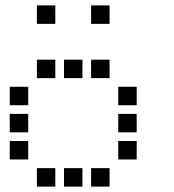

<svg xmlns="http://www.w3.org/2000/svg" viewBox="-20 -704 640 708"><path d="M117 -684Q116 -684 116 -684Q116 -684 116 -683V-617Q116 -616 116 -616Q116 -616 117 -616H183Q184 -616 184 -616Q184 -616 184 -617V-683Q184 -684 184 -684Q184 -684 183 -684ZM317 -684Q316 -684 316 -684Q316 -684 316 -683V-617Q316 -616 316 -616Q316 -616 317 -616H383Q384 -616 384 -616Q384 -616 384 -617V-683Q384 -684 384 -684Q384 -684 383 -684ZM117 -484Q116 -484 116 -484Q116 -484 116 -483V-417Q116 -416 116 -416Q116 -416 117 -416H183Q184 -416 184 -416Q184 -416 184 -417V-483Q184 -484 184 -484Q184 -484 183 -484ZM217 -484Q216 -484 216 -484Q216 -484 216 -483V-417Q216 -416 216 -416Q216 -416 217 -416H283Q284 -416 284 -416Q284 -416 284 -417V-483Q284 -484 284 -484Q284 -484 283 -484ZM317 -484Q316 -484 316 -484Q316 -484 316 -483V-417Q316 -416 316 -416Q316 -416 317 -416H383Q384 -416 384 -416Q384 -416 384 -417V-483Q384 -484 384 -484Q384 -484 383 -484ZM17 -384Q16 -384 16 -384Q16 -384 16 -383V-317Q16 -316 16 -316Q16 -316 17 -316H83Q84 -316 84 -316Q84 -316 84 -317V-383Q84 -384 84 -384Q84 -384 83 -384ZM417 -384Q416 -384 416 -384Q416 -384 416 -383V-317Q416 -316 416 -316Q416 -316 417 -316H483Q484 -316 484 -316Q484 -316 484 -317V-383Q484 -384 484 -384Q484 -384 483 -384ZM17 -284Q16 -284 16 -284Q16 -284 16 -283V-217Q16 -216 16 -216Q16 -216 17 -216H83Q84 -216 84 -216Q84 -216 84 -217V-283Q84 -284 84 -284Q84 -284 83 -284ZM417 -284Q416 -284 416 -284Q416 -284 416 -283V-217Q416 -216 416 -216Q416 -216 417 -216H483Q484 -216 484 -216Q484 -216 484 -217V-283Q484 -284 484 -284Q484 -284 483 -284ZM17 -184Q16 -184 16 -184Q16 -184 16 -183V-117Q16 -116 16 -116Q16 -116 17 -116H83Q84 -116 84 -116Q84 -116 84 -117V-183Q84 -184 84 -184Q84 -184 83 -184ZM417 -184Q416 -184 416 -184Q416 -184 416 -183V-117Q416 -116 416 -116Q416 -116 417 -116H483Q484 -116 484 -116Q484 -116 484 -117V-183Q484 -184 484 -184Q484 -184 483 -184ZM117 -84Q116 -84 116 -84Q116 -84 116 -83V-17Q116 -16 116 -16Q116 -16 117 -16H183Q184 -16 184 -16Q184 -16 184 -17V-83Q184 -84 184 -84Q184 -84 183 -84ZM217 -84Q216 -84 216 -84Q216 -84 216 -83V-17Q216 -16 216 -16Q216 -16 217 -16H283Q284 -16 284 -16Q284 -16 284 -17V-83Q284 -84 284 -84Q284 -84 283 -84ZM317 -84Q316 -84 316 -84Q316 -84 316 -83V-17Q316 -16 316 -16Q316 -16 317 -16H383Q384 -16 384 -16Q384 -16 384 -17V-83Q384 -84 384 -84Q384 -84 383 -84Z"/></svg>

Font: Doto SemiBold
Style: Regular
Weight: 600
Monospace: yes
Version: Version 1.000